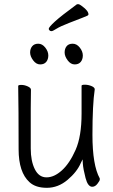

<svg xmlns="http://www.w3.org/2000/svg" viewBox="-20 -885 540 918"><path d="M347 -864Q349 -865 354.5 -865Q360 -865 373 -855Q403 -833 403 -816Q403 -813 398 -810Q393 -807 312 -776Q268 -759 250 -747.5Q232 -736 226 -736Q220 -736 216.5 -740Q213 -744 213 -747Q213 -755 242.5 -782Q272 -809 347 -864ZM298.5 -664Q308 -676 327.5 -676Q347 -676 361.5 -657.5Q376 -639 376 -620Q376 -601 366 -589Q356 -577 337 -577Q318 -577 303.5 -596.5Q289 -616 289 -634Q289 -652 298.5 -664ZM134 -664Q144 -676 163 -676Q182 -676 196.5 -657.5Q211 -639 211 -620Q211 -601 201 -589Q191 -577 172 -577Q153 -577 138.5 -596.5Q124 -616 124 -634Q124 -652 134 -664ZM121 -14Q69 -61 69 -171Q69 -368 67 -474Q67 -479 82 -479Q97 -479 112.5 -472Q128 -465 128 -456L127 -368V-175Q127 -115 146.5 -76Q166 -37 202.5 -37Q239 -37 276 -70.5Q313 -104 341.5 -168.5Q370 -233 370 -342V-475Q370 -480 386 -480Q402 -480 417.5 -473.5Q433 -467 433 -458Q422 -385 422 -240Q422 -95 457 -32Q457 -30 457 -25.5Q457 -21 446 -6.5Q435 8 421 8Q400 8 389 -34Q378 -76 376 -103L375 -123L366 -105Q348 -63 303 -25Q258 13 204 13Q150 13 121 -14Z"/></svg>

Font: Moon Stars Kai HW Light
Style: Regular
Weight: 300
Designer: GuiWonder
Version: Version 1.101